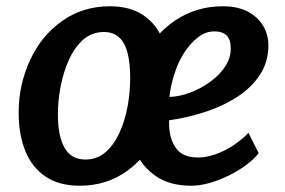

<svg xmlns="http://www.w3.org/2000/svg" viewBox="-20 -584 908 612"><path d="M234 8Q169 8 125.8 -20.8Q82.5 -49.5 61 -102Q39.5 -154.5 39.5 -226Q39.5 -314 76 -392.5Q111.5 -470 177.8 -517Q244 -564 330 -564Q394 -564 436.2 -536Q478.5 -508 499.5 -455.8Q520.5 -403.5 520.5 -331.5Q520.5 -243 485.5 -164.5Q450.5 -86.5 385.2 -39.2Q320 8 234 8ZM252 -75.5Q289.5 -75.5 316.5 -99Q343.5 -122.5 361 -161.2Q378.5 -200 386.8 -245.5Q395 -291 395 -335Q395 -382 386.8 -414.8Q378.5 -447.5 359.8 -464.8Q341 -482 311 -482Q273 -482 245.2 -457.5Q217.5 -433 199.8 -393.5Q182 -354 173.2 -308.2Q164.5 -262.5 164.5 -220.5Q164.5 -149.5 186 -112.5Q207.5 -75.5 252 -75.5ZM589.5 8Q521.5 8 477 -22.5Q432 -53.5 411 -103.2Q390 -153 390.5 -212.5Q391 -309 431 -391.5Q469.5 -472 537.2 -518Q605 -564 690 -564Q738 -564 770.2 -546.8Q802.5 -529.5 819 -501.2Q835.5 -473 835.5 -440Q835.5 -387 808.8 -346Q782 -305 736.8 -275.5Q691.5 -246 635 -227.5Q578.5 -209 519 -200.5Q519 -197 519 -193Q519 -189 519 -185Q520.5 -139.5 541.8 -110.8Q563 -82 611 -82Q637.5 -82 665.8 -91.8Q694 -101.5 721.5 -119.2Q749 -137 772 -160.5L804.5 -96Q791.5 -78.5 767.2 -60Q743 -41.5 712.2 -26Q681.5 -10.5 649.5 -1.2Q617.5 8 589.5 8ZM520 -275Q552 -276 586 -288.8Q620 -301.5 649.5 -322.8Q679 -344 697.2 -371.2Q715.5 -398.5 715.5 -429Q715.5 -458.5 702.2 -471.2Q689 -484 662.5 -484Q642 -484 624.2 -473.8Q606.5 -463.5 589.5 -445Q558.5 -411 541.2 -363.5Q524 -316 520 -275Z"/></svg>

Font: Merriweather Sans Medium
Style: Italic
Weight: 500
Italic angle: -7.5°
Designer: Eben Sorkin
Foundry: Eben Sorkin
Version: Version 2.001